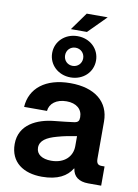

<svg xmlns="http://www.w3.org/2000/svg" viewBox="-99 -984 762 1057"><g transform="rotate(10 281.5 -455.5)"><path d="M210.4 8.3C298.3 8.3 349.6 -21.5 377.4 -67.4H379.4C384.8 -23.4 416.5 0 468.3 0H541V-107.4H524.4C503.4 -107.4 495.1 -117.7 495.1 -143.6V-350.6C495.1 -459.5 415 -526.4 276.9 -526.4C138.2 -526.4 54.2 -458.5 47.9 -353.5H175.8C179.7 -395.5 216.8 -424.3 273.4 -424.3C328.6 -424.3 361.8 -395.5 361.8 -351.1C361.8 -331.1 356.4 -321.8 334.5 -318.4C308.6 -314.5 268.6 -310.5 223.1 -305.7C131.8 -296.4 32.2 -253.4 32.2 -143.6C32.2 -41.5 107.4 8.3 210.4 8.3ZM245.6 -87.4C194.8 -87.4 162.1 -108.9 162.1 -146C162.1 -186 198.7 -207.5 253.9 -222.7C292.5 -233.9 326.7 -239.7 362.8 -245.6V-189.5C362.8 -131.8 319.8 -87.4 245.6 -87.4ZM271 -557.6C340.8 -557.6 393.6 -607.4 393.6 -672.9C393.6 -738.3 340.8 -788.1 271 -788.1C201.7 -788.1 148.4 -738.3 148.4 -672.9C148.4 -607.4 201.7 -557.6 271 -557.6ZM271 -622.1C242.2 -622.1 220.7 -644 220.7 -672.9C220.7 -701.7 242.2 -723.6 271 -723.6C299.8 -723.6 321.8 -701.7 321.8 -672.9C321.8 -644 299.8 -622.1 271 -622.1ZM227.1 -819.8H316.9L415.5 -918.9H298.3Z"/></g></svg>

Font: Raveo Display Display SemiBold
Style: Regular
Weight: 600
Designer: Jakub Foglar, Rasmus Andersson (Inter)
Foundry: Jakubfoglar.com
Version: Version 1.100;Glyphs 3.2.3 (3260)